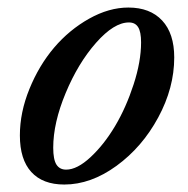

<svg xmlns="http://www.w3.org/2000/svg" viewBox="-20 -478 498 509"><path d="M150.4 11.2Q93.3 11.2 63 -22Q32.7 -55.2 32.7 -119.1Q32.7 -180.2 58.1 -242.4Q83.5 -304.7 123.5 -351.8Q163.6 -398.9 216.3 -428.5Q269 -458 320.3 -458Q377.9 -458 409.9 -423.6Q441.9 -389.2 441.9 -325.7Q441.9 -245.1 399.4 -166.5Q356.9 -87.9 288.8 -38.3Q220.7 11.2 150.4 11.2ZM155.3 -28.3Q184.6 -28.3 220.2 -61.5Q255.9 -94.7 285.2 -144Q314.5 -193.4 334.2 -254.2Q354 -314.9 354 -365.7Q354 -393.6 346.2 -406Q338.4 -418.5 321.8 -418.5Q282.2 -418.5 234.6 -364.5Q187 -310.5 154.1 -231.4Q121.1 -152.3 121.1 -86.4Q121.1 -55.2 129.6 -41.7Q138.2 -28.3 155.3 -28.3Z"/></svg>

Font: Elstob 8pt Medium
Style: Italic
Weight: 500
Italic angle: -20°
Designer: Peter S. Baker
Version: Version 1.015